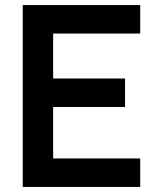

<svg xmlns="http://www.w3.org/2000/svg" viewBox="-20 -740 625 760"><path d="M70 -720H535V-607.2H190.3V-429.3H475V-316.5H190.3V-112.8H535V0H70Z"/></svg>

Font: Tap Sans
Style: Regular
Weight: 400
Designer: Tap Payments
Foundry: Tap Payments
Version: Version 1.001;Glyphs 3.1.2 (3151)